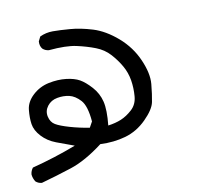

<svg xmlns="http://www.w3.org/2000/svg" viewBox="-102 -314 660 575"><g transform="rotate(-10 227.5 -26.5)"><path d="M-18.6 194.3Q-29.3 193.4 -37.1 186.5Q-43.9 175.8 -44.9 164.1Q-43.9 153.3 -37.1 144.5Q-2.9 135.7 30.8 125Q64.5 114.3 97.7 101.6Q70.3 91.8 44.4 82Q18.6 72.3 1.5 53.7Q-15.6 35.2 -18.6 15.6Q-21.5 -3.9 -19 -27.8Q-16.6 -51.8 4.4 -71.3Q25.4 -90.8 53.7 -96.7Q82 -102.5 106.9 -99.6Q131.8 -96.7 147.5 -87.9Q163.1 -79.1 181.2 -59.1Q199.2 -39.1 205.6 -13.2Q211.9 12.7 207 59.6Q229.5 56.6 247.1 49.3Q264.6 42 281.2 26.9Q297.9 11.7 299.8 -13.2Q301.8 -38.1 297.9 -62Q293.9 -85.9 282.2 -106.4Q270.5 -127 253.4 -146Q236.3 -165 210.9 -174.8Q185.5 -184.6 154.8 -191.4Q124 -198.2 71.3 -193.4Q60.5 -194.3 52.7 -201.2Q44.9 -210 45.9 -224.6L52.7 -238.3Q71.3 -247.1 92.3 -247.1Q113.3 -247.1 144.5 -244.6Q175.8 -242.2 212.4 -231Q249 -219.7 285.2 -188.5Q321.3 -157.2 339.8 -114.7Q358.4 -72.3 355.5 -40.5Q352.5 -8.8 348.1 13.2Q343.8 35.2 315.4 63.5Q287.1 91.8 251 102.1Q214.8 112.3 173.8 110.4Q120.1 151.4 73.7 166.5Q27.3 181.6 -18.6 194.3ZM161.1 39.1Q157.2 -8.8 141.1 -26.4Q125 -43.9 107.4 -47.9Q89.8 -51.8 70.8 -48.3Q51.8 -44.9 40.5 -30.3Q29.3 -15.6 33.2 2Q37.1 19.5 50.3 27.3Q63.5 35.2 92.3 43.5Q121.1 51.8 151.4 56.6Z"/></g></svg>

Font: NaikaiFont
Style: Regular
Weight: 400
Version: Version 1.67